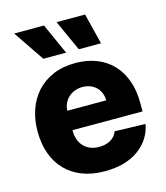

<svg xmlns="http://www.w3.org/2000/svg" viewBox="-116 -864 835 963"><g transform="rotate(-15 301.5 -382.5)"><path d="M34.1 -270.6Q34.1 -331.3 52.4 -383Q70.7 -434.7 105.3 -472.3Q139.9 -509.9 190.2 -531.2Q240.4 -552.6 304.7 -552.6Q367.2 -552.6 416.4 -532.7Q465.6 -512.8 499.5 -476.4Q533.4 -440 551.1 -388.7Q568.9 -337.4 568.9 -274.1V-230.8H205.3V-226.2Q205.3 -201.3 212.7 -180.9Q220.2 -160.5 234 -146Q247.9 -131.4 267.9 -123.2Q288 -115.1 313.2 -115.1Q347.7 -115.1 372.7 -129.4Q397.7 -143.8 407.7 -170.8L567.1 -166.2Q552.2 -86.3 484.7 -38Q417.3 10.3 310 10.3Q244.7 10.3 193.5 -9.4Q142.4 -29.1 106.9 -65.5Q71.4 -101.9 52.7 -153.9Q34.1 -206 34.1 -270.6ZM202.8 -774.9 274.9 -614.7H156.6L47.9 -774.9ZM268.1 -774.9H416.2L456 -614.7H340.6ZM407.3 -331.7Q407 -353.3 399.5 -370.9Q392 -388.5 378.9 -401.1Q365.8 -413.7 347.7 -420.5Q329.5 -427.2 308.2 -427.2Q287.6 -427.2 269.2 -420.3Q250.7 -413.4 236.7 -400.7Q222.7 -388.1 214.3 -370.6Q206 -353 205.3 -331.7Z"/></g></svg>

Font: Inter P Extra Bold
Style: Regular
Weight: 800
Designer: Rasmus Andersson
Foundry: rsms
Version: Version 3.018;git-588b23468